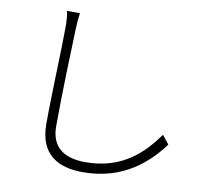

<svg xmlns="http://www.w3.org/2000/svg" viewBox="-85 -844 1015 968"><g transform="rotate(10 422.5 -359.5)"><path d="M177 -174C177 -19 271 34 401 34C612 34 732 -85 801 -178L766 -222C695 -123 594 -18 404 -18C303 -18 228 -58 228 -170C228 -331 236 -559 240 -673C241 -702 243 -726 247 -753H181C186 -731 188 -703 188 -673C188 -559 177 -328 177 -174Z"/></g></svg>

Font: GenEiGothic-pro-Light
Style: Regular
Weight: 300
Designer: Ryoko NISHIZUKA (kana & ideographs); Paul D. Hunt (Latin, Greek & Cyrillic); Wenlong ZHANG (bopomofo); Sandoll Communica
Foundry: Adobe Systems Incorporated; o_tamon
Version: Version 1.000.140830